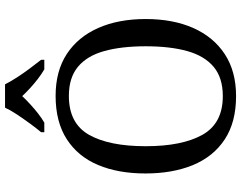

<svg xmlns="http://www.w3.org/2000/svg" viewBox="-120 -852 981 782"><g transform="rotate(-90 371.0 -460.5)"><path d="M371 10Q265 10 195 -36Q125 -82 90.5 -165Q56 -248 56 -359Q56 -470 90.5 -552Q125 -634 195.5 -679.5Q266 -725 372 -725Q473 -725 542.5 -679.5Q612 -634 648.5 -551.5Q685 -469 685 -358Q685 -247 648.5 -164.5Q612 -82 542 -36Q472 10 371 10ZM371 -44Q446 -44 490.5 -81.5Q535 -119 554.5 -189Q574 -259 574 -358Q574 -457 554.5 -527Q535 -597 490.5 -634Q446 -671 372 -671Q260 -671 213.5 -589Q167 -507 167 -358Q167 -210 213.5 -127Q260 -44 371 -44ZM224 -784Q240 -803 259 -829Q278 -855 296 -882Q314 -909 324 -931H419Q430 -909 447.5 -882Q465 -855 484.5 -829Q504 -803 519 -784V-771H480Q461 -782 441.5 -797Q422 -812 404 -828.5Q386 -845 371 -861Q356 -845 338 -828.5Q320 -812 301 -797Q282 -782 263 -771H224Z"/></g></svg>

Font: Noto Serif Gujarati
Style: Regular
Weight: 400
Designer: Universal Thirst, Indian Type Foundry and the Monotype Design Team
Foundry: Monotype Imaging Inc.
Version: Version 2.102